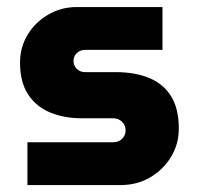

<svg xmlns="http://www.w3.org/2000/svg" viewBox="-20 -533 570 553"><path d="M59 0V-123.3H305.7Q316.3 -123.3 324.3 -127.8Q332.3 -132.3 337 -140.2Q341.7 -148 341.7 -157.3Q341.7 -167.3 337 -175.2Q332.3 -183 324.3 -187.7Q316.3 -192.3 305.7 -192.3H215.7Q166 -192.3 125.7 -208.5Q85.3 -224.7 61.5 -260.2Q37.7 -295.7 37.7 -352.7Q37.7 -396.7 59.5 -432.8Q81.3 -469 118.7 -490.8Q156 -512.7 201 -512.7H448V-389.3H224.7Q211.3 -389.3 201.5 -380.3Q191.7 -371.3 191.7 -357.7Q191.7 -344 201.2 -334.7Q210.7 -325.3 224.7 -325.3H312.7Q368.7 -325.3 409.5 -308.5Q450.3 -291.7 472.7 -256Q495 -220.3 495 -162.7Q495 -118 472.5 -81Q450 -44 412.3 -22Q374.7 0 327.7 0Z"/></svg>

Font: MuseoModerno Thin
Style: Regular
Weight: 100
Designer: Pablo Cosgaya, Héctor Gatti, Marcela Romero, and the Authors of The MuseoModerno Project.
Foundry: Omnibus-Type Team
Version: Version 1.003